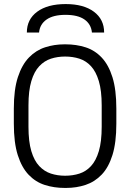

<svg xmlns="http://www.w3.org/2000/svg" viewBox="-20 -914 640 944"><path d="M298 10Q246 10 200.5 -4.5Q155 -19 121 -54.5Q87 -90 67.5 -151Q48 -212 48 -306V-380Q48 -474 68 -535Q88 -596 122.5 -631.5Q157 -667 202 -681.5Q247 -696 296 -696H303Q355 -696 400.5 -681.5Q446 -667 480 -631Q514 -595 533 -534Q552 -473 552 -380V-306Q552 -213 533 -152Q514 -91 480 -55.5Q446 -20 401 -5Q356 10 305 10ZM300 -50Q338 -50 370.5 -60.5Q403 -71 427.5 -97.5Q452 -124 466 -171Q480 -218 480 -291V-396Q480 -468 466 -515Q452 -562 427.5 -588.5Q403 -615 370.5 -625.5Q338 -636 300 -636Q263 -636 230.5 -625.5Q198 -615 173 -588.5Q148 -562 134 -515Q120 -468 120 -396V-291Q120 -218 134 -171Q148 -124 173 -97.5Q198 -71 230.5 -60.5Q263 -50 300 -50ZM112 -754Q112 -819 163 -856.5Q214 -894 303 -894Q391 -894 441.5 -856.5Q492 -819 492 -754H432Q428 -795 395.5 -818Q363 -841 302 -841Q242 -841 209 -818Q176 -795 172 -754Z"/></svg>

Font: Chivo Mono Medium ExtraLight
Style: Regular
Weight: 250
Monospace: yes
Version: Version 1.008